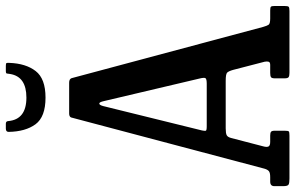

<svg xmlns="http://www.w3.org/2000/svg" viewBox="-197 -815 1012 658"><g transform="rotate(-90 309.0 -486.0)"><path d="M0 -22V-51.5Q0 -66 15.5 -66H31Q46.5 -66 51.8 -70.8Q57 -75.5 60 -86L235.5 -748.5Q238.5 -755 249 -755H354.5Q367 -755 370 -747L546 -89.5Q549.5 -77 553.2 -71.5Q557 -66 574.5 -66H602Q612.5 -66 615 -63.5Q617.5 -61 617.5 -50V-18Q617.5 -6 615 -3Q612.5 0 600.5 0H388.5Q378 0 373.8 -2.8Q369.5 -5.5 369.5 -17V-49.5Q369.5 -60.5 373.5 -63.2Q377.5 -66 388 -66H415.5Q425 -66 426.5 -71.5Q428 -77 426.5 -85L398.5 -193Q394 -209 388.8 -213.8Q383.5 -218.5 361 -218.5H198Q181 -218.5 174.5 -215Q168 -211.5 165 -199.5L136.5 -90Q133 -77.5 136 -71.8Q139 -66 151.5 -66H173.5Q183 -66 186.5 -63Q190 -60 190 -50.5V-16.5Q190 -4.5 187.5 -2.2Q185 0 173 0H26Q11 0 5.5 -3Q0 -6 0 -22ZM274.5 -638.5 191 -300Q189 -290.5 189.8 -287Q190.5 -283.5 205 -283.5H351Q366.5 -283.5 369.8 -287.5Q373 -291.5 369 -307.5L291.5 -636Q288 -652 283 -651.8Q278 -651.5 274.5 -638.5ZM303.5 -836Q237.5 -836 212.2 -870.2Q187 -904.5 186 -962.5Q186 -972 197.5 -972H214Q222.5 -972 223 -964Q228.5 -901.5 303.5 -901.5Q375.5 -901.5 384.5 -957.5Q386 -964.5 386 -968.2Q386 -972 395 -972H412.5Q420.5 -972 421.8 -969.8Q423 -967.5 422.5 -960Q420.5 -903.5 394.5 -869.8Q368.5 -836 303.5 -836Z"/></g></svg>

Font: Besley* Condensed Medium
Style: Regular
Weight: 500
Width: 3
Designer: Owen Earl
Foundry: indestructible type*
Version: Version 3.000; ttfautohint (v1.8.3)